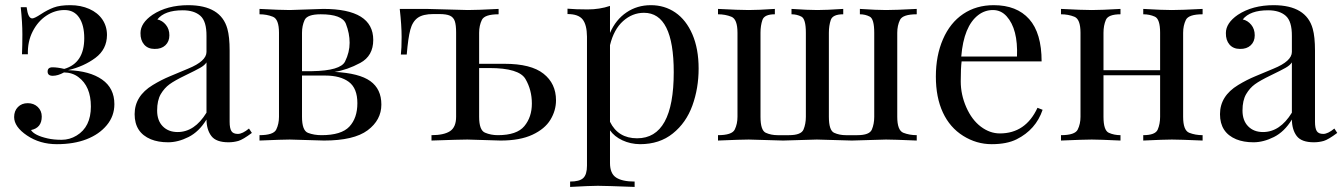

<svg xmlns="http://www.w3.org/2000/svg" viewBox="-20 -549 5245 750"><path d="M397.9 -412.1Q397.5 -356.4 352.8 -323Q308.1 -289.6 246.1 -274.9Q330.6 -272 378.7 -238.3Q426.8 -204.6 426.8 -142.1Q426.8 -95.7 397.2 -60.1Q367.7 -24.4 318.1 -5.1Q268.6 14.2 202.1 14.2Q135.7 14.2 85.4 -19.8Q35.2 -53.7 35.2 -91.8Q35.2 -115.7 50 -130.9Q64.9 -146 88.4 -146Q111.8 -146 127.4 -131.3Q143.1 -116.2 143.1 -93.8Q143.1 -49.3 101.1 -41Q114.3 -20 166 -8.3Q189.5 -2.9 220.7 -2.9Q252 -2.9 279.3 -19.5Q335 -53.2 335 -132.8Q335 -211.9 286.1 -248Q262.7 -265.6 230 -266.1Q206.1 -252.9 186 -252.9Q166 -252.9 166 -269.5Q166 -286.1 185.3 -286.1Q204.6 -286.1 231 -279.8Q309.1 -302.7 309.1 -399.9Q309.1 -450.7 289.3 -480.2Q269.5 -509.8 231.9 -509.8Q194.3 -509.8 161.1 -487.8Q127.9 -465.8 107.7 -426.3Q87.4 -386.7 88.9 -336.9H65.9Q67.4 -370.6 67.4 -415.3Q67.4 -460 61 -521H84Q89.4 -477.1 106 -477.1Q114.7 -477.1 139.9 -493.7Q165 -510.3 189.5 -519.5Q213.9 -528.8 254.6 -528.8Q295.4 -528.8 328.6 -514.2Q361.8 -499.5 379.9 -472.9Q397.9 -446.3 397.9 -412.1Z M593.8 -117.2Q593.8 -78.1 615.7 -55.7Q637.7 -33.2 673.8 -33.2Q740.2 -33.2 786.6 -108.9V-305.2Q779.3 -293.9 762.2 -284.2Q745.1 -274.4 703.6 -254.4Q662.1 -234.4 642.1 -219.7Q622.1 -205.1 607.9 -181.2Q593.8 -156.7 593.8 -117.2ZM909.2 -25.9Q927.2 -25.9 952.6 -46.9L963.9 -29.8Q929.2 -3.9 911.1 1.5Q892.6 6.8 872.6 6.8Q824.2 6.8 805.7 -17.6Q787.1 -42 786.6 -82Q757.3 -34.2 716.3 -13.7Q675.3 6.8 636.7 6.8Q598.1 6.8 569.3 -4.9Q505.9 -31.2 505.9 -103Q505.9 -173.8 576.7 -216.8Q610.4 -237.3 643.6 -251Q676.8 -264.6 714.8 -280.8Q786.6 -310.1 786.6 -346.2V-408.2Q787.1 -465.8 762.7 -487.3Q738.3 -508.8 693.8 -508.8Q623 -508.8 594.7 -473.1Q614.3 -468.8 627.9 -452.1Q641.6 -435.5 641.6 -411.1Q641.6 -386.7 626 -372.1Q610.4 -357.4 584 -357.9Q557.6 -357.9 543 -375Q528.3 -392.1 528.8 -419.9Q528.8 -459 575.7 -491.2Q632.8 -528.8 715.8 -528.8Q842.8 -528.3 868.2 -436.5Q877 -405.3 877 -351.1V-73.2Q877 -48.3 883.8 -37.1Q890.6 -25.9 909.2 -25.9Z M1235.8 -21Q1313.5 -21 1344.7 -54.4Q1376 -87.9 1376 -146Q1376 -204.1 1342.8 -229Q1309.6 -253.9 1250 -253.9H1159.7V-92.8Q1159.7 -39.1 1183.1 -30Q1206.5 -21 1235.8 -21ZM1232.9 -493.2Q1180.2 -493.2 1169.9 -470.7Q1159.7 -448.2 1159.7 -420.9V-271H1199.7Q1310.1 -272.9 1327.9 -308.8Q1345.7 -344.7 1345.7 -381.8Q1345.7 -418.9 1331.1 -456.1Q1316.4 -493.2 1232.9 -493.2ZM1438 -393.1Q1438 -330.6 1387.2 -303.2Q1336.4 -275.9 1287.1 -268.1Q1383.3 -263.2 1426.5 -232.2Q1469.7 -201.2 1469.7 -140.6Q1469.7 -80.1 1416 -40Q1362.3 0 1245.6 0L1111.8 -3.9Q1085.4 -3.9 993.7 0V-21Q1048.3 -21 1059.1 -43Q1069.8 -64.9 1069.8 -92.8V-420.9Q1069.8 -474.1 1045.9 -483.6Q1022 -493.2 993.7 -493.2V-514.2Q1077.1 -509.8 1111.8 -509.8L1242.7 -514.2Q1438 -514.2 1438 -393.1Z M1924.8 -21Q1999 -21 2028.3 -56.4Q2057.6 -91.8 2057.6 -144.5Q2057.6 -197.3 2032.7 -240.2Q2007.8 -283.2 1891.6 -283.2H1851.6V-92.8Q1851.6 -40.5 1874.5 -30.8Q1897.5 -21 1924.8 -21ZM1927.7 -493.2Q1873 -493.2 1862.3 -471.2Q1851.6 -449.2 1851.6 -420.9V-299.8H1950.7Q2054.2 -299.8 2103 -261.2Q2151.9 -222.7 2151.9 -157.2Q2151.9 -117.2 2130.1 -81.3Q2108.4 -45.4 2059.8 -22.7Q2011.2 0 1935.5 0L1805.7 -3.9Q1778.8 -3.9 1665.5 0V-21Q1713.9 -21 1737.8 -36.6Q1761.7 -52.2 1761.7 -92.8V-421.9Q1761.7 -451.2 1756.6 -466.3Q1751.5 -481.4 1737.5 -487.8Q1723.6 -494.1 1695.8 -494.1H1672.9Q1632.3 -494.1 1611.8 -479.5Q1591.3 -464.8 1582.8 -432.9Q1574.2 -400.9 1568.8 -335.9H1545.9Q1548.8 -358.9 1548.8 -404.3Q1548.8 -449.7 1541.5 -514.2H1645.5L1807.6 -509.8Q1844.2 -509.8 1927.7 -514.2Z M2468.8 -8.8Q2611.8 -8.8 2611.8 -267.1Q2611.8 -499 2495.6 -499Q2450.2 -499 2414.1 -466.8Q2377.9 -434.6 2362.8 -372.6V-73.2Q2394.5 -8.8 2468.8 -8.8ZM2207 181.2V160.2Q2243.7 160.2 2258.3 146.5Q2272.9 132.8 2272.9 98.1V-405.8Q2272.5 -452.1 2255.9 -473.1Q2239.3 -494.1 2196.8 -494.1V-515.1Q2228.5 -512.2 2275.4 -512.2Q2322.3 -512.2 2362.8 -525.9V-420.4Q2385.3 -472.2 2427.2 -500.5Q2468.8 -528.8 2522.5 -528.8Q2576.2 -528.8 2618.2 -500Q2660.2 -471.2 2684.6 -415Q2709 -358.4 2709 -281.2Q2709 -204.1 2684.6 -136.7Q2660.2 -69.3 2608.4 -27.8Q2556.6 14.2 2480 14.2Q2442.4 13.7 2411.1 -1Q2379.9 -15.6 2362.8 -40V87.9Q2362.8 128.9 2386.7 144.5Q2410.6 160.2 2459 160.2V181.2Q2344.7 176.8 2315.4 176.8Q2286.1 176.8 2207 181.2Z M3561 -514.2V-493.2Q3506.3 -493.2 3495.6 -471.2Q3484.9 -449.2 3484.9 -420.9V-92.8Q3484.9 -39.6 3508.8 -30.3Q3532.7 -21 3561 -21V0Q3469.2 -3.9 3440.9 -3.9L3307.6 0Q3307.6 0 3170.9 -3.9L3039.1 0L2904.8 -3.9Q2876.5 -3.9 2784.7 0V-21Q2839.4 -21 2850.1 -43Q2860.8 -64.9 2860.8 -92.8V-420.9Q2860.8 -474.1 2836.9 -483.6Q2813 -493.2 2784.7 -493.2V-514.2Q2868.2 -509.8 2904.8 -509.8Q2940.9 -509.8 3006.8 -514.2V-493.2Q2965.8 -493.2 2958.3 -471.2Q2950.7 -449.2 2950.7 -420.9V-92.8Q2950.7 -39.6 2971.4 -30.3Q2992.2 -21 3017.1 -21H3062Q3109.4 -21 3118.7 -43Q3127.9 -64.9 3127.9 -92.8V-420.9Q3127.9 -475.1 3110.4 -484.1Q3092.8 -493.2 3071.8 -493.2V-514.2Q3137.7 -509.8 3172.9 -509.8Q3208 -509.8 3273.9 -514.2V-493.2Q3232.9 -493.2 3225.3 -471.2Q3217.8 -449.2 3217.8 -420.9V-92.8Q3217.8 -39.6 3238.3 -30.3Q3258.8 -21 3283.7 -21H3329.1Q3376.5 -21 3385.7 -43Q3395 -64.9 3395 -92.8V-420.9Q3395 -475.1 3377.4 -484.1Q3359.9 -493.2 3338.9 -493.2V-514.2Q3404.8 -509.8 3440.9 -509.8Q3477.1 -509.8 3561 -514.2Z M3801.3 -490.2Q3744.6 -446.8 3734.9 -328.1H3952.6Q3957 -435.5 3912.1 -485.4Q3890.1 -509.8 3858.6 -509.8Q3827.1 -509.8 3801.3 -490.2ZM3861.8 -528.8Q3951.7 -528.8 4000.2 -474.4Q4048.8 -419.9 4048.8 -309.1H3736.3Q3732.9 -283.2 3732.9 -231.2Q3732.9 -179.2 3754.6 -129.9Q3776.4 -80.6 3811.5 -54.2Q3846.7 -27.8 3885.7 -27.8Q3986.3 -27.8 4032.7 -127.9L4052.7 -120.1Q4026.4 -42.5 3951.2 -4.9Q3913.1 14.2 3853.8 14.2Q3794.4 14.2 3742.4 -18.3Q3690.4 -50.8 3663.1 -109.6Q3635.7 -168.5 3635.7 -250.2Q3635.7 -332 3663.6 -396Q3691.4 -460 3742.4 -494.4Q3793.5 -528.8 3861.8 -528.8Z M4677.7 -514.2V-493.2Q4623 -493.2 4612.3 -471.2Q4601.6 -449.2 4601.6 -420.9V-92.8Q4601.6 -39.6 4625.5 -30.3Q4649.4 -21 4677.7 -21V0Q4585.9 -3.9 4557.6 -3.9Q4529.3 -3.9 4445.8 0V-21Q4493.2 -21 4502.4 -43Q4511.7 -64.9 4511.7 -92.8V-254.9H4290.5V-92.8Q4290.5 -39.6 4311.3 -30.3Q4332 -21 4356.9 -21V0Q4272.9 -3.9 4244.6 -3.9Q4216.3 -3.9 4124.5 0V-21Q4179.2 -21 4189.9 -43Q4200.7 -64.9 4200.7 -92.8V-420.9Q4200.7 -474.1 4176.8 -483.6Q4152.8 -493.2 4124.5 -493.2V-514.2Q4208 -509.8 4245.1 -509.8Q4282.2 -509.8 4356.9 -514.2V-493.2Q4309.1 -493.2 4299.8 -471.2Q4290.5 -449.2 4290.5 -420.9V-274.9H4511.7V-420.9Q4511.7 -474.6 4491.2 -483.9Q4470.7 -493.2 4445.8 -493.2V-514.2Q4520.5 -509.8 4557.4 -509.8Q4594.2 -509.8 4677.7 -514.2Z M4833.5 -117.2Q4833.5 -78.1 4855.5 -55.7Q4877.4 -33.2 4913.6 -33.2Q4980 -33.2 5026.4 -108.9V-305.2Q5019 -293.9 5002 -284.2Q4984.9 -274.4 4943.4 -254.4Q4901.9 -234.4 4881.8 -219.7Q4861.8 -205.1 4847.7 -181.2Q4833.5 -156.7 4833.5 -117.2ZM5148.9 -25.9Q5167 -25.9 5192.4 -46.9L5203.6 -29.8Q5168.9 -3.9 5150.9 1.5Q5132.3 6.8 5112.3 6.8Q5064 6.8 5045.4 -17.6Q5026.9 -42 5026.4 -82Q4997.1 -34.2 4956.1 -13.7Q4915 6.8 4876.5 6.8Q4837.9 6.8 4809.1 -4.9Q4745.6 -31.2 4745.6 -103Q4745.6 -173.8 4816.4 -216.8Q4850.1 -237.3 4883.3 -251Q4916.5 -264.6 4954.6 -280.8Q5026.4 -310.1 5026.4 -346.2V-408.2Q5026.9 -465.8 5002.4 -487.3Q4978 -508.8 4933.6 -508.8Q4862.8 -508.8 4834.5 -473.1Q4854 -468.8 4867.7 -452.1Q4881.3 -435.5 4881.3 -411.1Q4881.3 -386.7 4865.7 -372.1Q4850.1 -357.4 4823.7 -357.9Q4797.4 -357.9 4782.7 -375Q4768.1 -392.1 4768.6 -419.9Q4768.6 -459 4815.4 -491.2Q4872.6 -528.8 4955.6 -528.8Q5082.5 -528.3 5107.9 -436.5Q5116.7 -405.3 5116.7 -351.1V-73.2Q5116.7 -48.3 5123.5 -37.1Q5130.4 -25.9 5148.9 -25.9Z"/></svg>

Font: PlayfairDisplay-Regular
Style: Regular
Weight: 400
Designer: Claus Eggers Sørensen
Foundry: Claus Eggers Sørensen
Version: Version 1.002;PS 001.002;hotconv 1.0.70;makeotf.lib2.5.58329